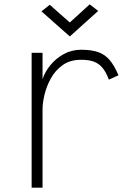

<svg xmlns="http://www.w3.org/2000/svg" viewBox="-20 -860 640 880"><path d="M125 0V-618H175V-497Q186 -531 211 -561.5Q236 -592 272 -612Q308 -632 352 -632Q398 -632 429 -621.5Q460 -611 482 -585.5Q504 -560 523 -515L479 -495Q466 -530 449.5 -549.5Q433 -569 410 -577.5Q387 -586 352 -586Q301 -586 267 -561.5Q233 -537 213 -500.5Q193 -464 184 -426Q175 -388 175 -360V0ZM300 -693 170 -808 208 -838 300 -757 391 -840 430 -810Z"/></svg>

Font: Victor Mono Thin
Style: Regular
Weight: 100
Monospace: yes
Designer: Rune Bjørnerås
Version: Version 1.561;gftools[0.9.30]